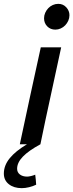

<svg xmlns="http://www.w3.org/2000/svg" viewBox="-93 -750 381 998"><path d="M195 -596Q169 -596 152.5 -613Q136 -630 136 -655Q136 -670 142 -683.5Q148 -697 158 -707.5Q168 -718 181.5 -724Q195 -730 210 -730Q235 -730 251.5 -712Q268 -694 268 -671Q268 -656 262 -642.5Q256 -629 246 -618.5Q236 -608 222.5 -602Q209 -596 195 -596ZM117 0Q56 33 26 64Q-4 95 -4 127Q-4 146 10.5 157Q25 168 48 168Q56 168 68.5 165Q81 162 90 158Q92 171 93 184Q94 197 95 210Q79 218 58.5 223Q38 228 20 228Q-21 228 -47 207.5Q-73 187 -73 152Q-73 110 -42.5 72.5Q-12 35 47 0H10Q37 -127 64 -252Q91 -377 119 -504H225Q198 -377 170.5 -252Q143 -127 117 0Z"/></svg>

Font: Rosa Sans Medium
Style: Italic
Weight: 500
Italic angle: -12°
Designer: Pentagram / MCKL
Foundry: Pentagram / MCKL
Version: Version 1.005;September 16, 2019;FontCreator 11.5.0.2425 64-